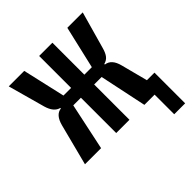

<svg xmlns="http://www.w3.org/2000/svg" viewBox="-184 -689 969 969"><g transform="rotate(-45 300.0 -205.0)"><path d="M514 0H441L388 -252H334.5V0H240V-252H185.5L132 0H17L74 -221Q89.5 -280.5 130 -285V-289Q93.5 -298 78 -351L23 -550H133.5L185.5 -322H240V-550H334.5V-322H388L441 -550H551L495 -351Q487.5 -323.5 475.8 -308.8Q464 -294 444 -289V-285Q465.5 -282 479.5 -266.2Q493.5 -250.5 501 -221L538 -79H592V140H514Z"/></g></svg>

Font: JuliaMono ExtraBold
Style: Regular
Weight: 800
Monospace: yes
Designer: cormullion
Foundry: corm
Version: Version 0.055; ttfautohint (v1.8.4)